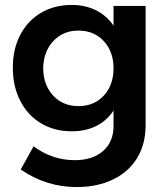

<svg xmlns="http://www.w3.org/2000/svg" viewBox="-20 -559 682 778"><path d="M570 -535V-51Q570 25 535.5 81.5Q501 138 437.5 168.5Q374 199 290 199Q168 199 64 128L116 34Q192 90 283 90Q355 90 397.5 53Q440 16 440 -48V-111Q413 -70 370 -48.5Q327 -27 270 -27Q200 -27 146 -59.5Q92 -92 62 -150.5Q32 -209 32 -285Q32 -360 62 -417.5Q92 -475 146 -507Q200 -539 270 -539Q326 -539 369.5 -517Q413 -495 440 -455V-535ZM440 -282Q440 -350 400.5 -392.5Q361 -435 298 -435Q235 -435 195.5 -392Q156 -349 155 -282Q156 -214 195.5 -171.5Q235 -129 298 -129Q361 -129 400.5 -171.5Q440 -214 440 -282Z"/></svg>

Font: Montserrat Medium
Style: Regular
Weight: 500
Designer: Julieta Ulanovsky
Foundry: Julieta Ulanovsky
Version: Version 6.001